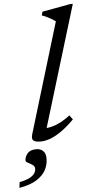

<svg xmlns="http://www.w3.org/2000/svg" viewBox="-131 -756 503 1044"><g transform="rotate(-5 120.0 -234.0)"><path d="M208 -634Q199 -640.5 187.5 -647.5Q176 -654.5 162.5 -661Q149 -667.5 134.5 -672.5L140 -692.5L293.5 -720.5H308L101.5 -41L92 -61Q110.5 -59 134.2 -64.8Q158 -70.5 184.2 -84Q210.5 -97.5 236.5 -118L253.5 -94.5Q213 -54 179.2 -31.2Q145.5 -8.5 118.2 0.8Q91 10 68 10Q40 10 29.2 0.5Q18.5 -9 27 -35.5ZM-22.5 105.5Q-22.5 86.5 -7.5 68Q7.5 49.5 41.5 49.5Q63.5 49.5 78 63Q92.5 76.5 92.5 105.5Q92.5 138 76.8 167.5Q61 197 25.8 219Q-9.5 241 -68.5 251L-64.5 220Q-28 212.5 -8.5 202Q11 191.5 18.5 179.2Q26 167 26 154.5Q26 141 13.8 132.8Q1.5 124.5 -10.5 118.8Q-22.5 113 -22.5 105.5Z"/></g></svg>

Font: Newsreader 14pt
Style: Italic
Weight: 400
Italic angle: -17°
Designer: Hugues Gentile
Foundry: Production Type
Version: Version 1.003